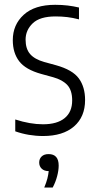

<svg xmlns="http://www.w3.org/2000/svg" viewBox="-20 -570 411 818"><path d="M163.5 9.5Q102 9.5 45 -10.5V-61Q108.5 -40.5 163 -40.5Q223.5 -40.5 255.5 -66.8Q287.5 -93 287.5 -142Q287.5 -185.5 266.8 -207.8Q246 -230 206.5 -241L155.5 -255Q89 -273.5 61.8 -309Q34.5 -344.5 34.5 -399Q34.5 -464.5 81 -507Q127.5 -549.5 215 -549.5Q244 -549.5 268.5 -546.5Q293 -543.5 316.5 -538V-487.5Q289.5 -494.5 266.2 -497.2Q243 -500 216.5 -500Q150 -500 119.5 -470.8Q89 -441.5 89 -401Q89 -362 108.2 -339.8Q127.5 -317.5 168 -306L219 -292Q289 -272.5 315.8 -236Q342.5 -199.5 342.5 -144Q342.5 -72 295.2 -31.2Q248 9.5 163.5 9.5ZM168.5 229Q177.5 207.5 181.8 190.8Q186 174 187.5 159Q168.5 159 157.8 148.8Q147 138.5 147 122.5Q147 106.5 157.5 96.5Q168 86.5 187 86.5Q230 86.5 230 135.5Q230 155.5 223.5 180.5Q217 205.5 204.5 229Z"/></svg>

Font: Encode Sans Condensed Condensed Light
Style: Regular
Weight: 300
Width: 3
Designer: Multiple Designers
Foundry: Impallari Type
Version: Version 3.000; ttfautohint (v1.8.3) -l 8 -r 50 -G 200 -x 14 